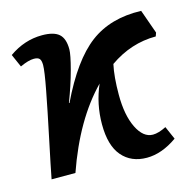

<svg xmlns="http://www.w3.org/2000/svg" viewBox="-85 -613 719 714"><g transform="rotate(-15 274.5 -256.5)"><path d="M548.8 -426.8 543.9 -413.1Q448.2 -413.1 365.2 -355Q355 -308.6 355 -238.8Q355 -160.2 378.9 -111.6Q402.8 -63 439.9 -63Q461.4 -63 491.2 -78.1L513.2 -27.8Q453.6 14.2 396 14.2Q335.9 14.2 301 -26.4Q266.1 -66.9 266.1 -148.9Q266.1 -227.1 296.9 -297.9Q189.9 -188.5 124 0H32.2Q40.5 -43.9 62.5 -148.2Q84.5 -252.4 98.1 -324.2Q111.8 -396 111.8 -418.9Q111.8 -436.5 105.7 -443.4Q99.6 -450.2 84 -450.2Q63.5 -450.2 30.8 -435.1L8.8 -484.9Q68.4 -526.9 136.2 -526.9Q181.2 -526.9 201.2 -509.3Q221.2 -491.7 221.2 -450.2Q221.2 -429.7 206.3 -374Q191.4 -318.4 168 -257.8L169.9 -256.8Q240.2 -403.8 319.3 -463.4Q398.4 -522.9 516.1 -519Z"/></g></svg>

Font: Literata Book
Style: Bold Italic
Weight: 700
Italic angle: -3°
Designer: Latin by Veronika Burian and Jose Scaglione. Greek by Irene Vlachou. Cyrillic by Vera Evstafieva
Foundry: TypeTogether
Version: Version 1.003;PS 001.003;hotconv 1.0.88;makeotf.lib2.5.64775